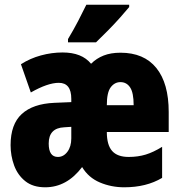

<svg xmlns="http://www.w3.org/2000/svg" viewBox="-20 -786 765 816"><path d="M492 -562Q592 -562 644.5 -497Q697 -432 697 -310V-225H434Q434 -170 456.5 -144.5Q479 -119 527 -119Q566 -119 599 -129Q632 -139 669 -162V-30Q602 10 508 10Q453 10 404.5 -10.5Q356 -31 329 -76Q264 10 172 10Q120 10 87.5 -16Q55 -42 40 -83Q25 -124 25 -169Q25 -258 72.5 -301.5Q120 -345 211 -349L283 -352V-366Q283 -434 230 -434Q183 -434 111 -393L69 -513Q108 -538 154 -550.5Q200 -563 246 -563Q328 -563 367 -515Q390 -538 420.5 -550Q451 -562 492 -562ZM492 -437Q467 -437 450.5 -415Q434 -393 434 -339H548Q548 -392 533 -414.5Q518 -437 492 -437ZM253 -245Q187 -242 187 -176Q187 -119 226 -119Q250 -119 266.5 -141Q283 -163 283 -198V-247ZM529 -756Q515 -739 491.5 -712.5Q468 -686 440.5 -658Q413 -630 388 -606H269V-620Q293 -660 312 -696.5Q331 -733 347 -766H529Z"/></svg>

Font: Noto Sans ExtraCondensed Black
Style: Regular
Weight: 900
Width: 2
Designer: Monotype Design Team
Foundry: Monotype Imaging Inc.
Version: Version 2.013; ttfautohint (v1.8.4.7-5d5b)